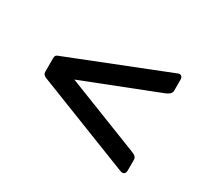

<svg xmlns="http://www.w3.org/2000/svg" viewBox="-91 -693 726 674"><g transform="rotate(30 272.0 -356.5)"><path d="M477 -173Q477 -162 471 -158Q465 -154 455 -158L67 -310Q60 -313 56.5 -317Q53 -321 53 -327V-383Q53 -391 56.5 -394.5Q60 -398 67 -400L456 -554Q466 -559 472 -555Q478 -551 478 -541V-496Q478 -482 456 -473L155 -355L456 -237Q467 -233 472 -228Q477 -223 477 -214Z"/></g></svg>

Font: Libre Franklin
Style: Regular
Weight: 400
Designer: Pablo Impallari, Rodrigo Fuenzalida, Nhung Nguyen
Foundry: Impallari Type
Version: Version 3.000